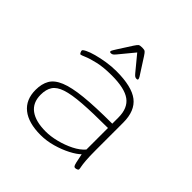

<svg xmlns="http://www.w3.org/2000/svg" viewBox="-187 -875 1039 1039"><g transform="rotate(45 332.5 -356.0)"><path d="M270 6Q177 6 127.5 -33.5Q78 -73 78 -148Q78 -194 96 -225.5Q114 -257 160 -276Q206 -295 288.5 -303.5Q371 -312 501 -312V-359Q501 -431 457 -463Q413 -495 315 -495Q252 -495 209 -485Q166 -475 143 -465Q120 -455 115 -455Q111 -455 107.5 -463Q104 -471 104 -475Q104 -481 123 -490.5Q142 -500 173 -508.5Q204 -517 241.5 -523Q279 -529 316 -529Q434 -529 486.5 -488.5Q539 -448 539 -358V-150Q539 -96 541.5 -68Q544 -40 546.5 -28.5Q549 -17 549 -11Q549 -6 542 -3Q535 0 528 0Q523 0 519.5 -4.5Q516 -9 512 -25.5Q508 -42 501 -78Q482 -59 444.5 -39.5Q407 -20 361 -7Q315 6 270 6ZM276 -27Q314 -27 357.5 -38Q401 -49 440 -68.5Q479 -88 501 -114V-279Q384 -279 308.5 -273.5Q233 -268 191 -254Q149 -240 132.5 -214.5Q116 -189 116 -149Q116 -88 157.5 -57.5Q199 -27 276 -27ZM226 -576Q217 -576 217 -582Q217 -587 223.5 -597Q230 -607 234 -614L284 -692Q295 -709 301 -713.5Q307 -718 324 -718Q341 -718 347 -713.5Q353 -709 364 -692L414 -614Q419 -607 425 -597Q431 -587 431 -582Q431 -576 422 -576Q415 -576 409.5 -579.5Q404 -583 395 -594L324 -680L253 -594Q244 -583 238.5 -579.5Q233 -576 226 -576Z"/></g></svg>

Font: Asap Expanded Thin
Style: Regular
Weight: 100
Width: 7
Designer: Pablo Cosgaya
Foundry: Omnibus-Type
Version: Version 3.001; ttfautohint (v1.8.4.7-5d5b)